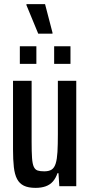

<svg xmlns="http://www.w3.org/2000/svg" viewBox="-20 -901 436 929"><path d="M152 8Q117 8 95.5 -2.5Q74 -13 62.5 -35Q51 -57 47 -92.5Q43 -128 43 -178V-510H133V-215Q133 -166 135 -137Q137 -108 143.5 -94Q150 -80 162 -76Q174 -72 194 -72Q217 -72 230 -80.5Q243 -89 249.5 -110Q256 -131 258 -165.5Q260 -200 260 -252V-510H349V0H267L263 -63H258Q250 -39 236 -23Q222 -7 201 0.5Q180 8 152 8ZM76 -592V-677H156V-592ZM242 -592V-677H321V-592ZM165 -738 108 -876V-881H198L234 -743V-738Z"/></svg>

Font: Saira ExtraCondensed SemiBold
Style: Regular
Weight: 600
Width: 2
Designer: Hector Gatti with collaboration of the Omnibus-Type team
Foundry: Omnibus-Type
Version: Version 1.101